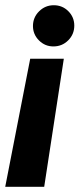

<svg xmlns="http://www.w3.org/2000/svg" viewBox="-41 -714 304 734"><path d="M-21 0 74.5 -489.5H203L128 0ZM163 -536.5Q131 -536.5 108 -559.5Q85 -582.5 85 -614.5Q85 -647.5 108.5 -670.8Q132 -694 164.5 -694Q197.5 -694 220.2 -671.2Q243 -648.5 243 -616Q243 -583 219.8 -559.8Q196.5 -536.5 163 -536.5Z"/></svg>

Font: Anybody SemiBold
Style: Italic
Weight: 600
Italic angle: -10°
Designer: Tyler Finck
Foundry: Etcetera Type Company
Version: Version 1.010; ttfautohint (v1.8.3) -l 8 -r 50 -G 200 -x 14 